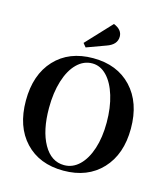

<svg xmlns="http://www.w3.org/2000/svg" viewBox="-100 -713 693 800"><g transform="rotate(15 247.0 -313.5)"><path d="M21 -233Q21 -345 82 -410.5Q143 -476 247 -476Q351 -476 412.5 -410.5Q474 -345 474 -233Q474 -122 412.5 -56.5Q351 9 247 9Q143 9 82 -56Q21 -121 21 -233ZM370 -231Q370 -295 354.5 -346Q339 -397 311.5 -425.5Q284 -454 249 -454Q212 -454 183 -425.5Q154 -397 138 -345.5Q122 -294 122 -228Q122 -131 155 -72.5Q188 -14 244 -14Q281 -14 309.5 -41.5Q338 -69 354 -118Q370 -167 370 -231ZM330 -591Q330 -556 286 -541L204 -511L191 -527L293 -636Q330 -621 330 -591Z"/></g></svg>

Font: Katibeh
Style: Regular
Weight: 400
Designer: Arabic design by Kourosh Beigpour, Latin design by Eduardo Tunni, engineering by Lasse Fister
Version: Version 1.000